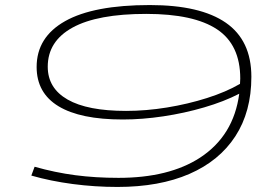

<svg xmlns="http://www.w3.org/2000/svg" viewBox="-20 -730 1075 760"><path d="M573 -710Q773 -710 874 -640Q975 -570 975 -426Q975 -288 911.5 -190.5Q848 -93 729.5 -41.5Q611 10 445 10Q356 10 268.5 -1.5Q181 -13 104 -35L117 -70Q198 -47 278 -36.5Q358 -26 449 -26Q649 -26 772 -106Q905 -193 927 -359Q867 -328 788.5 -305Q710 -282 626.5 -269.5Q543 -257 466 -257Q298 -257 211.5 -309.5Q125 -362 125 -465Q125 -583 238 -646.5Q351 -710 573 -710ZM169 -466Q169 -381 247.5 -336Q326 -291 479 -291Q558 -291 641 -304.5Q724 -318 799.5 -342Q875 -366 930 -398Q931 -408 931 -419Q931 -553 839 -614Q747 -675 559 -675Q366 -675 267.5 -621Q169 -567 169 -466Z"/></svg>

Font: Georama ExtraExtended ExtraLight
Style: Italic
Weight: 200
Width: 8
Italic angle: -9°
Designer: Jean-Baptiste Levee
Foundry: Production Type
Version: Version 1.000